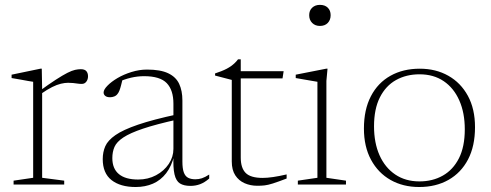

<svg xmlns="http://www.w3.org/2000/svg" viewBox="-20 -740 1971 770"><path d="M304 -462.5Q319.5 -462.5 326.2 -454.8Q333 -447 333 -434Q333 -421.5 326.2 -412.5Q319.5 -403.5 308 -403.5Q299 -403.5 290.8 -404.8Q282.5 -406 273.5 -407Q264.5 -408 253 -408Q240 -408 224.2 -404.2Q208.5 -400.5 189 -390.8Q169.5 -381 143.5 -363L134.5 -372Q176 -402.5 204 -420.5Q232 -438.5 250.2 -447.8Q268.5 -457 281 -459.8Q293.5 -462.5 304 -462.5ZM149 -383.5V-27L237.5 -15.5V0H34.5V-15.5L113 -27V-412Q106.5 -413 93.2 -415.2Q80 -417.5 62.5 -420.8Q45 -424 26.5 -427V-440.5L142 -464.5H147.5Z M693.5 -282 693 -261Q605.5 -241.5 553.5 -224Q501.5 -206.5 474.8 -188.8Q448 -171 439.2 -151Q430.5 -131 430.5 -106Q430.5 -63.5 456.8 -41.8Q483 -20 534 -20Q573.5 -20 605.8 -37.2Q638 -54.5 656.8 -82.5Q675.5 -110.5 675.5 -143V-324Q675.5 -378.5 648.8 -406.5Q622 -434.5 558 -434.5Q532 -434.5 505.8 -428.5Q479.5 -422.5 446 -408L472 -424Q468.5 -409.5 465.5 -397.8Q462.5 -386 459.2 -377.5Q456 -369 451.5 -363.5Q446.5 -356.5 438.2 -353.2Q430 -350 421.5 -350Q408.5 -350 402 -355.5Q395.5 -361 395.5 -369Q395.5 -380.5 410.8 -396.2Q426 -412 451 -426.8Q476 -441.5 507.2 -451.2Q538.5 -461 569.5 -461Q623.5 -461 654.5 -446.2Q685.5 -431.5 698.5 -403.8Q711.5 -376 711.5 -337V-92Q711.5 -64.5 717 -49Q722.5 -33.5 734.2 -27.2Q746 -21 763.5 -21Q777 -21 789.5 -25Q802 -29 819 -40V-24Q800.5 -8 782.2 -1.2Q764 5.5 744 5.5Q717.5 5.5 701.8 -4.2Q686 -14 679.8 -41Q673.5 -68 676 -118.5L679.5 -119.5Q668.5 -74 646.5 -45.5Q624.5 -17 593.5 -3.5Q562.5 10 524 10Q462.5 10 427.2 -17.8Q392 -45.5 392 -102Q392 -130 402.2 -153.5Q412.5 -177 443 -198.2Q473.5 -219.5 533.5 -240Q593.5 -260.5 693.5 -282Z M945.5 -108Q945.5 -66.5 965.2 -46.5Q985 -26.5 1033.5 -26.5Q1051.5 -26.5 1075.5 -30Q1099.5 -33.5 1129.5 -40.5V-24Q1094 -10.5 1074.2 -4.2Q1054.5 2 1041.2 3.5Q1028 5 1011.5 5Q984.5 5 961 -5.2Q937.5 -15.5 923.5 -37Q909.5 -58.5 909.5 -92.5V-419.5L842.5 -437V-445.5Q856 -450 867.5 -454.5Q879 -459 889 -464.2Q899 -469.5 907 -475.2Q915 -481 922 -487.8Q929 -494.5 934.5 -502H945.5V-438ZM920 -425.5V-454.5H1117.5L1113 -425.5Z M1263 -636Q1244 -636 1232 -648Q1220 -660 1220 -679Q1220 -698 1232 -709.2Q1244 -720.5 1263 -720.5Q1283 -720.5 1294.5 -709.2Q1306 -698 1306 -679Q1306 -660 1294.5 -648Q1283 -636 1263 -636ZM1293.5 -464.5 1289 -415.5V-27L1367.5 -15.5V0H1174.5V-15.5L1253 -27V-412Q1247.5 -413 1232.5 -415.5Q1217.5 -418 1199.5 -421.2Q1181.5 -424.5 1166 -427V-440.5L1288 -464.5Z M1662 -12.5Q1715 -12.5 1756 -35.8Q1797 -59 1820.5 -105.2Q1844 -151.5 1844 -221.5Q1844 -287.5 1822 -337.2Q1800 -387 1759.5 -414.5Q1719 -442 1662.5 -442Q1609.5 -442 1568.2 -419Q1527 -396 1503.5 -349.5Q1480 -303 1480 -233.5Q1480 -167 1502 -117.5Q1524 -68 1565 -40.2Q1606 -12.5 1662 -12.5ZM1661 10Q1596.5 10 1546.5 -18.2Q1496.5 -46.5 1468 -99.2Q1439.5 -152 1439.5 -224.5Q1439.5 -300.5 1467.5 -354.2Q1495.5 -408 1546 -436.2Q1596.5 -464.5 1663.5 -464.5Q1728 -464.5 1778 -436.2Q1828 -408 1856.5 -355.5Q1885 -303 1885 -230Q1885 -154 1857 -100.5Q1829 -47 1778.5 -18.5Q1728 10 1661 10Z"/></svg>

Font: Newsreader ExtraLight
Style: Regular
Weight: 250
Designer: Hugues Gentile
Foundry: Production Type
Version: Version 1.003